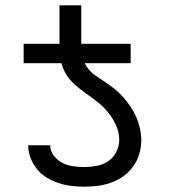

<svg xmlns="http://www.w3.org/2000/svg" viewBox="-20 -695 640 723"><path d="M69 -457V-530H204V-675H286V-530H472V-457ZM298 8Q273 8 248.5 5Q224 2 201 -5.5Q178 -13 156.5 -26Q135 -39 119.5 -58Q104 -77 95 -100.5Q86 -124 86 -148H169Q169 -127 182.5 -109Q196 -91 215 -81.5Q234 -72 255.5 -69Q277 -66 298 -66Q321 -66 344.5 -70.5Q368 -75 387.5 -88Q407 -101 418 -123Q429 -145 429 -168Q429 -196 417.5 -222Q406 -248 388.5 -270Q371 -292 349 -309.5Q327 -327 304 -343Q281 -359 260 -378Q239 -397 225.5 -421.5Q212 -446 208 -474Q204 -502 204 -530H286Q286 -508 290 -485.5Q294 -463 306.5 -444Q319 -425 337.5 -412Q356 -399 375 -386.5Q394 -374 411.5 -360Q429 -346 444 -329Q459 -312 471.5 -293.5Q484 -275 493 -254.5Q502 -234 507 -211.5Q512 -189 512 -167Q512 -141 504.5 -115.5Q497 -90 482 -69Q467 -48 446 -32.5Q425 -17 400.5 -8Q376 1 350 4.5Q324 8 298 8Z"/></svg>

Font: Iosevka Mono
Style: Regular
Weight: 400
Designer: Belleve Invis
Foundry: Belleve Invis
Version: Version 11.1.1